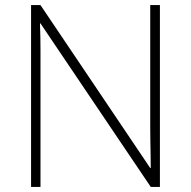

<svg xmlns="http://www.w3.org/2000/svg" viewBox="-20 -734 751 754"><path d="M608 0H572L139 -642H137Q138 -615 138.5 -588.5Q139 -562 139 -536Q139 -510 139 -481V0H102V-714H139L570 -74H572Q572 -97 571.5 -124Q571 -151 570.5 -178.5Q570 -206 570 -231V-714H608Z"/></svg>

Font: Noto Sans Khmer ExtraLight
Style: Regular
Weight: 250
Version: Version 2.003